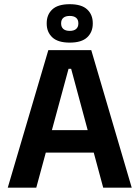

<svg xmlns="http://www.w3.org/2000/svg" viewBox="-20 -872 648 892"><path d="M148.5 0H16L204.5 -639H404L592 0H459.5L310.5 -552.5H298.5ZM448 -163H159V-267.5H448ZM197 -762V-764.5Q197 -804 223 -828.2Q249 -852.5 304 -852.5Q359 -852.5 385 -828.2Q411 -804 411 -764.5V-762Q411 -723 385 -698.5Q359 -674 304 -674Q249 -674 223 -698.5Q197 -723 197 -762ZM264 -764V-762.5Q264 -746.5 274.2 -737.5Q284.5 -728.5 304 -728.5Q323.5 -728.5 333.8 -737.5Q344 -746.5 344 -762.5V-764Q344 -780.5 333.8 -789.2Q323.5 -798 304 -798Q284.5 -798 274.2 -789.2Q264 -780.5 264 -764Z"/></svg>

Font: Anek Kannada Medium SemiBold
Style: Regular
Weight: 600
Version: Version 1.003